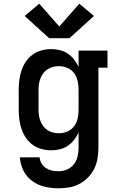

<svg xmlns="http://www.w3.org/2000/svg" viewBox="-20 -803 640 1036"><path d="M296 213Q271 213 246.5 209.5Q222 206 198.5 197.5Q175 189 154.5 174Q134 159 119.5 139Q105 119 97 95Q89 71 87 46H194Q195 64 204.5 79.5Q214 95 229 104.5Q244 114 261.5 117.5Q279 121 296 121Q320 121 342 111.5Q364 102 378.5 83.5Q393 65 398.5 41.5Q404 18 404 -5V-88Q394 -67 379.5 -48Q365 -29 345.5 -16Q326 -3 303 2.5Q280 8 256 8Q230 8 204 1Q178 -6 156.5 -21.5Q135 -37 120 -59Q105 -81 96.5 -106Q88 -131 84.5 -157.5Q81 -184 81 -210V-320Q81 -346 84.5 -372.5Q88 -399 96.5 -424Q105 -449 120 -471Q135 -493 156.5 -508.5Q178 -524 204 -531Q230 -538 256 -538Q280 -538 303 -532.5Q326 -527 345.5 -514Q365 -501 379.5 -482Q394 -463 404 -442V-530H560V-438H511V-5Q511 24 506 53Q501 82 488 108Q475 134 454.5 155Q434 176 408.5 189.5Q383 203 354 208Q325 213 296 213ZM299 -84Q322 -84 344 -93.5Q366 -103 380 -122Q394 -141 399 -164Q404 -187 404 -210V-320Q404 -343 399 -366Q394 -389 380 -408Q366 -427 344 -436.5Q322 -446 299 -446Q283 -446 267.5 -442.5Q252 -439 238.5 -430.5Q225 -422 215 -409.5Q205 -397 199 -382Q193 -367 190.5 -351.5Q188 -336 188 -320V-210Q188 -194 190.5 -178.5Q193 -163 199 -148Q205 -133 215 -120.5Q225 -108 238.5 -99.5Q252 -91 267.5 -87.5Q283 -84 299 -84ZM355 -597H245L113 -717L192 -783L300 -660L408 -783L487 -717Z"/></svg>

Font: Iosevka Slab Semibold Extended
Style: Regular
Weight: 600
Width: 7
Monospace: yes
Designer: Belleve Invis
Foundry: Belleve Invis
Version: Version 11.1.0; ttfautohint (v1.8.3)